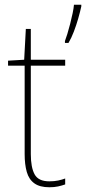

<svg xmlns="http://www.w3.org/2000/svg" viewBox="-20 -780 363 810"><path d="M188 -15Q209 -15 225.5 -18.5Q242 -22 255 -27V-2Q241 3 225 6.5Q209 10 188 10Q148 10 125 -6.5Q102 -23 93 -54.5Q84 -86 84 -130V-503H14V-524L82 -528L89 -658H110V-528H255V-503H110V-130Q110 -74 126 -44.5Q142 -15 188 -15ZM323 -753Q318 -730 310 -702Q302 -674 291.5 -646.5Q281 -619 269 -599H254V-607Q258 -617 264 -636.5Q270 -656 276 -679.5Q282 -703 286.5 -724.5Q291 -746 292 -760H323Z"/></svg>

Font: Noto Sans Khmer SemiCondensed Thin
Style: Regular
Weight: 250
Width: 4
Designer: Danh Hong and the Monotype Design Team
Foundry: Monotype Imaging Inc.
Version: Version 2.004